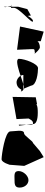

<svg xmlns="http://www.w3.org/2000/svg" viewBox="886 -1584 560 2371"><g transform="rotate(90 1165.5 -398.0)"><path d="M36 -261C90 -261 76 -232 76 -290C76 -356 290 -526 240 -526C214 -526 187 -481 176 -461L171 -500L92 -456L63 -345V-167L68 -182L50 -269C62 -257 8 -261 36 -261Z M307 -366 594 -329 586 -510C586 -530 583 -546 607 -546C632 -546 628 -556 646 -543C626 -567 588 -611 562 -611C534 -611 488 -595 488 -577V-622L370 -658Z M706 -353C706 -423 767 -588 821 -588C878 -588 1032 -572 1037 -502L1077 -406L905 -407C908 -357 961 -323 995 -323C1057 -323 1080 -369 1085 -381L1111 -380C1106 -350 1124 -414 1052 -414C1008 -414 706 -278 706 -353Z M1176 -274 1450 -322 1443 -472C1452 -486 1468 -526 1498 -526C1518 -526 1521 -522 1521 -480L1519 -351L1531 -353L1511 -528C1511 -583 1403 -585 1373 -585C1341 -585 1278 -584 1272 -566L1266 -576L1181 -560Z M1602 -246C1602 -180 1895 -138 1945 -138C1971 -138 1985 -170 1996 -190C2002 -205 2008 -221 2014 -236L2028 -418L1920 -658L1845 -611L1743 -524C1731 -536 1655 -416 1627 -416C1573 -416 1602 -304 1602 -246Z M2092 -348C2092 -287 2146 -298 2198 -298C2250 -298 2296 -298 2296 -360C2296 -422 2256 -470 2204 -470C2152 -470 2092 -409 2092 -348Z"/></g></svg>

Font: Interstorm
Style: Regular
Weight: 400
Version: Version 0.7